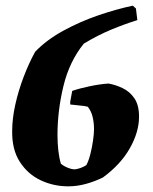

<svg xmlns="http://www.w3.org/2000/svg" viewBox="-20 -646 539 678"><path d="M221 12Q169 12 123.5 -9.5Q78 -31 50 -74.5Q22 -118 23 -183Q23 -227 34 -276.5Q45 -326 63.5 -374.5Q82 -423 104 -463Q144 -505 203.5 -537.5Q263 -570 327.5 -592Q392 -614 449 -626L460 -616L465 -575Q420 -561 373 -541.5Q326 -522 276 -492Q225 -429 204 -342Q183 -255 183 -169Q183 -140 186 -114Q189 -88 195 -68Q204 -60 218.5 -54Q233 -48 244 -48Q254 -49 265 -53Q276 -57 285 -63Q293 -78 299 -101.5Q305 -125 308.5 -149.5Q312 -174 312 -190Q312 -213 307 -233.5Q302 -254 290 -269Q280 -272 261 -273.5Q242 -275 228 -277V-287L235 -325Q261 -334 297 -341.5Q333 -349 363 -351Q387 -347 412.5 -335Q438 -323 454.5 -299Q471 -275 471 -234Q471 -180 438.5 -122.5Q406 -65 343 -19Q314 -5 283 3.5Q252 12 221 12Z"/></svg>

Font: Albura ExtraBold
Style: Italic
Weight: 758
Italic angle: -7°
Designer: Mercedes Jáuregui
Foundry: Omnibus-Type Team
Version: Version 1.000; ttfautohint (v1.8.3)